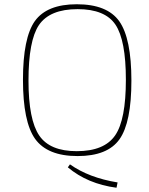

<svg xmlns="http://www.w3.org/2000/svg" viewBox="-20 -722 700 903"><path d="M541 -622Q598 -541 598 -343Q598 -146 542 -67Q486 12 345 12Q203 12 145 -69Q88 -149 88 -347Q88 -544 144 -623Q201 -702 341 -702Q484 -702 541 -622ZM163 -604Q114 -531 114 -343Q114 -158 165 -84Q215 -11 341 -11Q471 -11 522 -86Q572 -159 572 -347Q572 -533 523 -606Q474 -679 345 -679Q214 -679 163 -604ZM309 51Q398 114 533 136L528 161Q392 143 299 65Z"/></svg>

Font: Taylor Sans Thin
Style: Regular
Weight: 100
Italic angle: -8°
Designer: Natanael Gama
Version: Version 1.001 September 8, 2015